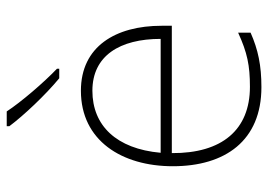

<svg xmlns="http://www.w3.org/2000/svg" viewBox="-136 -670 816 585"><g transform="rotate(-90 272.5 -378.0)"><path d="M225 -766H180V-758C212 -715 275 -648 326 -606H355V-613C313 -653 253 -723 225 -766ZM288 -540C136 -540 58 -415 58 -260C58 -100 136 10 299 10C365 10 413 0 465 -23V-61C404 -33 365 -25 300 -25C169 -25 97 -110 98 -263H486V-294C486 -434 423 -540 288 -540ZM288 -505C395 -505 446 -421 446 -297H99C111 -432 182 -505 288 -505Z"/></g></svg>

Font: Noto Sans Myanmar UI ExtraLight
Style: Regular
Weight: 200
Designer: Monotype Design Team
Foundry: Monotype Imaging Inc.
Version: Version 2.103